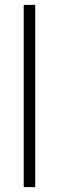

<svg xmlns="http://www.w3.org/2000/svg" viewBox="-20 -665 240 785"><path d="M77 100V-645H124V100Z"/></svg>

Font: Assistant
Style: Regular
Weight: 400
Designer: Hebrew By Ben Nathan, Latin by Paul Hunt
Version: Version 3.000